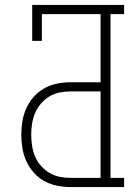

<svg xmlns="http://www.w3.org/2000/svg" viewBox="-20 -755 540 775"><path d="M265 0Q237 0 210 -5.5Q183 -11 159 -24Q135 -37 116.5 -58Q98 -79 86.5 -104Q75 -129 70.5 -156.5Q66 -184 66 -211Q66 -239 70.5 -266Q75 -293 86.5 -318.5Q98 -344 116.5 -364.5Q135 -385 159 -398.5Q183 -412 210 -417.5Q237 -423 265 -423H386V-698H149V-590H110V-735H481V-698H426V-37H481V0ZM265 -37H386V-386H265Q242 -386 220 -381.5Q198 -377 179 -365.5Q160 -354 145 -336.5Q130 -319 121.5 -298.5Q113 -278 109.5 -256Q106 -234 106 -211Q106 -189 109.5 -166.5Q113 -144 121.5 -123.5Q130 -103 145 -86Q160 -69 179 -57.5Q198 -46 220 -41.5Q242 -37 265 -37Z"/></svg>

Font: Iosevka Curly Slab Extralight
Style: Regular
Weight: 200
Monospace: yes
Designer: Belleve Invis
Foundry: Belleve Invis
Version: Version 22.1.2; ttfautohint (v1.8.4)